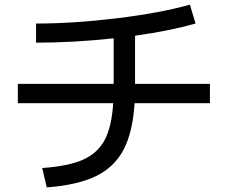

<svg xmlns="http://www.w3.org/2000/svg" viewBox="-20 -769 978 824"><path d="M465.8 -326.2H56.6V-409.2H467.8V-604.5Q295.4 -585.9 134.8 -585.9V-668Q296.4 -668 483.9 -690.9Q671.4 -713.9 794.9 -749L819.3 -668Q709.5 -636.7 559.6 -615.7V-409.2H880.9V-326.2H557.6Q549.8 -202.1 510.3 -126.7Q470.7 -51.3 391.4 -12.9Q312 25.4 180.7 35.2L161.1 -47.9Q272.5 -55.7 335.4 -83.3Q398.4 -110.8 429 -168Q459.5 -225.1 465.8 -326.2Z"/></svg>

Font: Pretendard JP Medium
Style: Regular
Weight: 500
Designer: Base glyphs from Inter by Rasmus Andersson; Hangeul glyphs from Noto Sans CJK(Source Han Sans) by Jang Soo-young and Kan
Foundry: Kil Hyung-jin
Version: Version 1.309